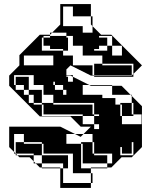

<svg xmlns="http://www.w3.org/2000/svg" viewBox="-20 -820 751 940"><path d="M529 -596V-644H465V-636H505V-596ZM193 -644V-636H225V-644ZM465 -580H441V-572H505V-596H465ZM577 -548V-596H529V-548ZM97 -548V-500H241V-548ZM625 -452H441V-500H625ZM441 -508H481V-500H441ZM313 -444V-420H337V-444L325 -450H305V-444ZM289 -404H249V-420H241V-404H249V-380H289V-356H305V-380H289ZM57 -124H97V-116H57ZM275 100V4H185V0H175L155 -20H145V-30L125 -50H75L65 -60H57V-68H49V-76L25 -100V-200H275L347 -164H389L385 -160V-124H433V-68H441V-60H505V-20H529V-68H441V-124H433V-164H389L425 -200H375L325 -250H175L25 -400V-450L75 -500V-550L175 -650H225V-660H235L225 -650V-644H305V-636H313V-596H337V-644H305V-660H235L275 -700V-800H425V-740H433V-692L425 -700V-740H337V-788H289V-692H385V-660H433V-692L475 -650H525L675 -500L633 -458V-444H441V-450H425L325 -500L305 -480V-452H337V-444L417 -404H529V-400H575L619 -356H625V-350L675 -300V-100L625 -50H575L525 0H505V4H425V0H505V-20H385V-116H377V-124H385V-160L375 -150L347 -164H305V-116H377V4H425V28H433V76H425V28H337V-20H313V4H289V-20H185V-60H313V-20H337V-68H185V-60H145V-68H57V-116H185V-68H193V-116H185V-124H97V-164H49V-76L65 -60H145V-30L155 -20H185V0H275V4H289V76H425V100ZM313 -572H289V-580H225V-596H193V-636H185V-572H289V-548H337V-500H433V-452H441V-450H625L633 -458V-508H481V-548H385V-596H313ZM633 -252H577V-308H569V-316H625V-260H633ZM241 -308H433V-260H441V-252H385V-260H193V-308H185V-316H241ZM673 -212V-260H633V-316H625V-350L619 -356H529V-400H425L417 -404H385V-356H481V-340H545V-308H569V-252H577V-212ZM145 -308H185V-252H385V-212H441V-188H465V-212H441V-252H465V-260H441V-316H241V-356H185V-316H145V-356H121V-380H185V-356H193V-404H121V-380H97V-404H57V-444H121V-404H145V-452H49V-404H57V-380H97V-356H121V-316H145ZM625 -68H577V-100H569V-60H633V-124H625Z"/></svg>

Font: Rubik Broken Fax
Style: Regular
Weight: 400
Designer: Hubert and Fischer, NaN
Foundry: Hubert and Fischer, NaN
Version: Version 2.201